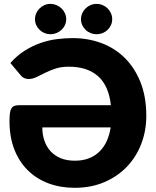

<svg xmlns="http://www.w3.org/2000/svg" viewBox="-20 -930 782 960"><path d="M191.5 -293Q191.5 -257.5 201.8 -227.2Q212 -197 232.2 -174.5Q252.5 -152 283 -139.2Q313.5 -126.5 354.5 -126.5Q393.5 -126.5 424 -138.2Q454.5 -150 477 -171.8Q499.5 -193.5 513.5 -224.2Q527.5 -255 533.5 -293ZM32 -615Q65.5 -653 104.5 -677.2Q143.5 -701.5 184.2 -715.5Q225 -729.5 265.8 -734.5Q306.5 -739.5 343.5 -739.5Q419.5 -739.5 486.5 -714.8Q553.5 -690 603.5 -640.8Q653.5 -591.5 682.5 -518.8Q711.5 -446 711.5 -350Q711.5 -277 686.8 -211.8Q662 -146.5 615.5 -97.5Q569 -48.5 502.8 -19.8Q436.5 9 353.5 9Q281.5 9 221.8 -13.5Q162 -36 118.8 -78.8Q75.5 -121.5 51.5 -183.2Q27.5 -245 27.5 -324Q27.5 -348 29.5 -363.5Q31.5 -379 37 -388Q42.5 -397 52 -400.5Q61.5 -404 76 -404H534.5Q523.5 -502 470 -549.2Q416.5 -596.5 324 -596.5Q286 -596.5 257.2 -587Q228.5 -577.5 205.2 -565.8Q182 -554 162.2 -544.5Q142.5 -535 123 -535Q110 -535 100 -540Q90 -545 83.5 -553.5ZM311 -834Q311 -818 304.8 -804.5Q298.5 -791 287.5 -780.8Q276.5 -770.5 262 -764.8Q247.5 -759 231 -759Q216 -759 202.2 -764.8Q188.5 -770.5 178 -780.8Q167.5 -791 161.2 -804.5Q155 -818 155 -834Q155 -849.5 161.2 -863.5Q167.5 -877.5 178 -888Q188.5 -898.5 202.2 -904.5Q216 -910.5 231 -910.5Q247.5 -910.5 262 -904.5Q276.5 -898.5 287.5 -888Q298.5 -877.5 304.8 -863.5Q311 -849.5 311 -834ZM541 -834Q541 -818 534.8 -804.5Q528.5 -791 518 -780.8Q507.5 -770.5 493.2 -764.8Q479 -759 463 -759Q447 -759 432.8 -764.8Q418.5 -770.5 408 -780.8Q397.5 -791 391.2 -804.5Q385 -818 385 -834Q385 -849.5 391.2 -863.5Q397.5 -877.5 408 -888Q418.5 -898.5 432.8 -904.5Q447 -910.5 463 -910.5Q479 -910.5 493.2 -904.5Q507.5 -898.5 518 -888Q528.5 -877.5 534.8 -863.5Q541 -849.5 541 -834Z"/></svg>

Font: Lato ExtraBold
Style: Regular
Weight: 800
Designer: Lukasz Dziedzic with Adam Twardoch and Botio Nikoltchev
Foundry: tyPoland Lukasz Dziedzic
Version: Version 2.015; 2015-08-06; http://www.latofonts.com/